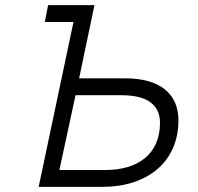

<svg xmlns="http://www.w3.org/2000/svg" viewBox="-20 -730 775 750"><path d="M131 0H380C554 0 677 -96 677 -260C677 -364 604 -424 470 -424H289L349 -710H168L155 -644H267ZM212 -66 275 -358H456C554 -358 605 -321 605 -250C605 -127 517 -66 393 -66Z"/></svg>

Font: Geist Light
Style: Italic
Weight: 300
Italic angle: -12°
Designer: Basement.studio, Andrés Briganti, Mateo Zaragoza
Foundry: Basement.studio, Vercel, Andrés Briganti, Guido Ferreyra, Mateo Zaragoza
Version: Version 1.500